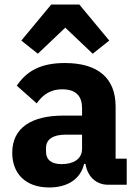

<svg xmlns="http://www.w3.org/2000/svg" viewBox="-20 -815 609 847"><path d="M206 -795 74 -636 147 -578 268 -693 389 -578 462 -636 330 -795ZM539 0V-115H490V-345C490 -469 414 -537 266 -537C156 -537 96 -499 54 -437L142 -359C165 -391 196 -421 255 -421C317 -421 342 -389 342 -338V-305H259C120 -305 34 -252 34 -141C34 -50 92 12 197 12C277 12 335 -24 351 -92H357C366 -36 404 0 457 0ZM252 -91C208 -91 183 -109 183 -147V-162C183 -200 213 -221 270 -221H342V-159C342 -111 301 -91 252 -91Z"/></svg>

Font: IBM Plex Sans Thai Looped
Style: Bold
Weight: 700
Designer: Mike Abbink, Paul van der Laan, Pieter van Rosmalen, Ben Mitchell, Mark Frömberg
Foundry: Bold Monday
Version: Version 1.1